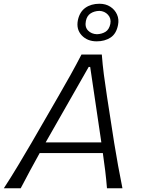

<svg xmlns="http://www.w3.org/2000/svg" viewBox="-48 -1004 750 1024"><path d="M-27.5 0Q10 -57.5 48.5 -121.5Q87 -185.5 120.5 -243L262 -488Q298.5 -551 328 -604Q357.5 -657 386.5 -713H495Q499 -659.5 506 -605.8Q513 -552 523 -487L561 -242Q570.5 -183 582 -119.8Q593.5 -56.5 605 0H522.5Q519 -45 513.2 -92.8Q507.5 -140.5 500.5 -187.5H163.5Q137.5 -141 112 -93.5Q86.5 -46 62.5 0ZM206 -263Q201 -253.5 195.5 -244.5H492.5Q491.5 -252.5 490 -261.5L433 -647H425ZM467.5 -783.5Q417.5 -783.5 387.5 -815.8Q357.5 -848 367.5 -897Q377 -941 407.5 -962.5Q438 -984 482.5 -984Q516 -984 540.2 -968.2Q564.5 -952.5 576 -926.8Q587.5 -901 581.5 -871Q572.5 -824 541.8 -803.8Q511 -783.5 467.5 -783.5ZM469 -821.5Q495.5 -822.5 514.8 -834.5Q534 -846.5 540.5 -876.5Q546 -905.5 528 -925.2Q510 -945 481.5 -946Q454 -945 434.8 -932.2Q415.5 -919.5 410 -892Q403.5 -860 421.5 -841.2Q439.5 -822.5 469 -821.5Z"/></svg>

Font: Commissioner Flair Light
Style: Italic
Weight: 300
Italic angle: -12°
Designer: Kostas Bartsokas
Foundry: Kostas Bartsokas
Version: Version 1.000; ttfautohint (v1.8.3)